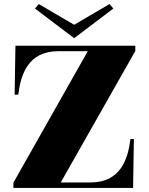

<svg xmlns="http://www.w3.org/2000/svg" viewBox="-20 -925 732 945"><path d="M46 0H635L639 -241H622C610 -142 574 -27 425 -27H279L646 -674V-700H56L52 -459H70C82 -558 118 -673 267 -673H412L46 -26ZM152 -883 345 -737 538 -883 519 -905 345 -803 171 -905Z"/></svg>

Font: Sprat
Style: Bold
Weight: 700
Designer: Ethan Nakache
Foundry: Collletttivo
Version: Version 2.000;Glyphs 3.2 (3217)